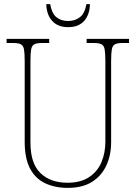

<svg xmlns="http://www.w3.org/2000/svg" viewBox="-20 -903 661 933"><path d="M309 10Q247 10 199.5 -12.5Q152 -35 126 -84Q100 -133 100 -214V-607Q100 -645 96.5 -663.5Q93 -682 81 -688Q69 -694 44 -694H12V-714H219V-694H184Q159 -694 147 -688Q135 -682 131.5 -663.5Q128 -645 128 -606V-210Q128 -109 176.5 -62Q225 -15 308 -15Q373 -15 414 -43Q455 -71 473.5 -116Q492 -161 492 -213V-606Q492 -645 488.5 -663.5Q485 -682 473 -688Q461 -694 436 -694H401V-714H607V-694H576Q551 -694 539 -688Q527 -682 523.5 -663.5Q520 -645 520 -606V-211Q520 -150 497 -99.5Q474 -49 427.5 -19.5Q381 10 309 10ZM311 -771Q261 -771 233.5 -801.5Q206 -832 205 -883H224Q231 -839 253.5 -820Q276 -801 311 -801Q345 -801 368.5 -819.5Q392 -838 400 -883H417Q416 -832 389 -801.5Q362 -771 311 -771Z"/></svg>

Font: Noto Serif Bengali SemiCondensed Thin
Style: Regular
Weight: 100
Width: 4
Designer: Juan Bruce, Universal Thirst, Indian Type Foundry and the Monotype Design Team.
Foundry: Monotype Imaging Inc.
Version: Version 2.003; ttfautohint (v1.8.4.7-5d5b)